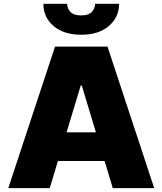

<svg xmlns="http://www.w3.org/2000/svg" viewBox="-20 -967 835 987"><path d="M235.8 0H22.7L262.8 -727.3H532.7L772.7 0H559.7L517.8 -139.2H277.7ZM322.4 -286.9H473L400.6 -527H394.9ZM468.8 -947.4H592.3Q592 -878.2 539.4 -833.3Q486.9 -788.4 397.7 -788.4Q307.9 -788.4 255.3 -833.3Q202.8 -878.2 203.1 -947.4H325.3Q324.9 -925.1 341.4 -906.4Q358 -887.8 397.7 -887.8Q435.7 -887.8 452.1 -905.9Q468.4 -924 468.8 -947.4Z"/></svg>

Font: Inter UI Black
Style: Regular
Weight: 900
Designer: Rasmus Andersson
Foundry: rsms
Version: 3.2;8d6f07862